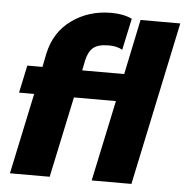

<svg xmlns="http://www.w3.org/2000/svg" viewBox="-53 -795 818 847"><g transform="rotate(5 356.5 -372.0)"><path d="M98 -358H31L57 -480H124L136 -540Q157 -637 232 -690.5Q307 -744 406 -744Q460 -744 498 -726L468 -586Q443 -600 408 -600Q361 -600 339.5 -582.5Q318 -565 309 -525L300 -480H486L537 -724H713L560 0H384L460 -358H274L198 0H22Z"/></g></svg>

Font: Prompt
Style: Bold Italic
Weight: 700
Italic angle: -12°
Designer: Katatrad Team
Foundry: CadsonDemak
Version: Version 1.001